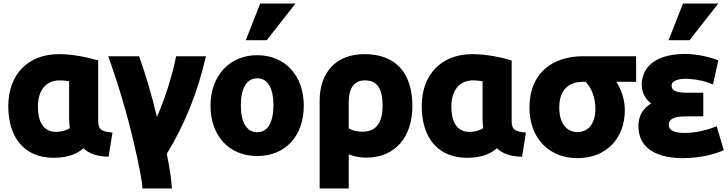

<svg xmlns="http://www.w3.org/2000/svg" viewBox="-20 -863 4128 1089"><path d="M454 -22C421 5 375 32 284 32C118 32 27 -83 27 -261C27 -439 137 -556 315 -556C393 -556 482 -537 537 -520V-176C537 -125 559 -117 618 -111L596 26C535 25 484 9 454 -22ZM372 -191V-402C364 -404 340 -407 318 -407C241 -407 195 -351 195 -258C195 -171 227 -115 298 -115C332 -115 360 -126 376 -136C374 -152 372 -171 372 -191Z M870 -200C915 -299 960 -445 979 -544H1148C1102 -341 1028 -158 926 10C935 53 940 81 947 128C950 150 954 180 955 206H788C787 180 782 152 776 119C727 -137 660 -359 594 -544H769C802 -452 841 -325 870 -200Z M1703 -264C1703 -93 1600 22 1439 22C1279 22 1174 -93 1174 -264C1174 -433 1282 -550 1439 -550C1598 -550 1703 -433 1703 -264ZM1531 -266C1531 -360 1500 -419 1439 -419C1378 -419 1346 -360 1346 -266C1346 -171 1378 -113 1439 -113C1500 -113 1531 -172 1531 -266ZM1493 -635H1374L1456 -843H1656Z M2058 31C2014 31 1981 22 1958 12V206H1793V-292C1793 -451 1885 -556 2047 -556C2226 -556 2319 -448 2319 -261C2319 -89 2224 31 2058 31ZM1958 -284V-135C1980 -122 2007 -116 2037 -116C2115 -116 2150 -170 2150 -262C2150 -357 2122 -407 2050 -407C1995 -407 1958 -371 1958 -284Z M2799 -22C2766 5 2720 32 2629 32C2463 32 2372 -83 2372 -261C2372 -439 2482 -556 2660 -556C2738 -556 2827 -537 2882 -520V-176C2882 -125 2904 -117 2963 -111L2941 26C2880 25 2829 9 2799 -22ZM2717 -191V-402C2709 -404 2685 -407 2663 -407C2586 -407 2540 -351 2540 -258C2540 -171 2572 -115 2643 -115C2677 -115 2705 -126 2721 -136C2719 -152 2717 -171 2717 -191Z M3524 -239C3524 -76 3417 34 3255 34C3095 34 2983 -78 2983 -253C2983 -450 3115 -544 3287 -544H3588V-399H3476C3504 -355 3524 -298 3524 -239ZM3357 -245C3357 -307 3336 -365 3301 -399H3285C3223 -399 3152 -369 3152 -253C3152 -166 3192 -114 3255 -114C3320 -114 3357 -166 3357 -245Z M3865 -109C3937 -109 4013 -133 4045 -147L4085 -12C4049 7 3960 34 3852 34C3732 34 3601 -5 3601 -148C3601 -204 3625 -247 3673 -276C3645 -298 3625 -329 3621 -367C3619 -383 3620 -399 3623 -415C3641 -509 3733 -557 3867 -557C3938 -557 4019 -536 4054 -520L4024 -384C3984 -401 3940 -412 3893 -415C3880 -416 3868 -417 3857 -416C3819 -413 3789 -403 3789 -377C3789 -335 3857 -337 3888 -337H3969V-203H3885C3844 -203 3773 -204 3773 -155C3773 -123 3805 -109 3865 -109ZM3891 -635H3772L3854 -843H4054Z"/></svg>

Font: Repo ExtraBold
Style: Bold
Weight: 700
Designer: Stefan Peev
Foundry: Context Ltd
Version: Version 1.502